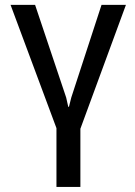

<svg xmlns="http://www.w3.org/2000/svg" viewBox="-20 -548 543 772"><path d="M388.2 -528.3H486.3L303.2 -30.3V203.6H207V-32.7L22.5 -528.3H121.1L246.1 -155.8L254.4 -118.7H257.3L266.6 -155.8Z"/></svg>

Font: GeogebraSans
Style: Regular
Weight: 400
Designer: Google
Version: Version 1.100140; 2013